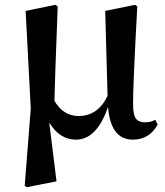

<svg xmlns="http://www.w3.org/2000/svg" viewBox="-20 -567 688 801"><path d="M627.9 -67.4 637.7 -46.9Q602.5 15.6 534.2 15.6Q441.4 15.6 430.7 -121.1Q383.8 15.6 296.9 15.6Q228.5 15.6 185.5 -55.7L215.8 189.5L91.8 213.9L83 208L108.4 -114.3L86.9 -521.5L210.9 -546.9L220.7 -540Q208 -203.1 207 -146.5Q244.1 -83 307.6 -83Q388.7 -83 428.7 -167L418.9 -521.5L543.9 -546.9L552.7 -540Q534.2 -199.2 535.2 -133.8Q535.2 -87.9 546.9 -72.3Q558.6 -56.6 585.9 -56.6Q608.4 -56.6 627.9 -67.4Z"/></svg>

Font: Bpmf Zihi Serif Bold
Style: Bold
Weight: 700
Foundry: But Ko
Version: Version 1.320